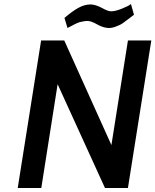

<svg xmlns="http://www.w3.org/2000/svg" viewBox="-20 -933 771 953"><path d="M300 -844Q337 -876 368 -893.5Q399 -911 430 -911Q456 -910 486 -893.5Q516 -877 530 -877Q550 -876 584 -889.5Q618 -903 630 -913L645 -860Q643 -858 629 -847.5Q615 -837 611 -834Q607 -831 595 -822Q583 -813 576 -810Q569 -807 558.5 -802.5Q548 -798 538.5 -796Q529 -794 519 -794Q492 -795 462 -812Q432 -829 415 -829Q404 -829 394 -827Q384 -825 377.5 -823.5Q371 -822 361 -817.5Q351 -813 346.5 -810.5Q342 -808 330.5 -802Q319 -796 315 -794ZM68 0 184 -732H299L533 -213L615 -732H731L615 0H501L266 -515L185 0Z"/></svg>

Font: Exo
Style: DemiBoldItalic
Weight: 600
Designer: Natanael Gama
Version: Version 1